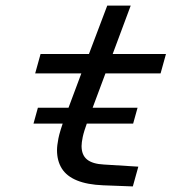

<svg xmlns="http://www.w3.org/2000/svg" viewBox="-20 -658 654 685"><path d="M99.5 -217 115.2 -273.7H470.8L455 -217ZM292.7 -225.9Q279.3 -189.1 275.1 -169Q271 -148.8 271 -137.1Q271 -104.9 290.5 -89Q310.1 -73 351 -71L473.5 -63.4L453.9 7.1L348 3.1Q291.2 0.8 254.5 -14.3Q217.8 -29.3 200.6 -56.7Q183.4 -84.1 183.4 -122.5Q183.4 -138.4 188.4 -164.3Q193.5 -190.2 211.4 -238.8L270.2 -396.1H105.5L124.7 -465.3H297.3L362.6 -637.9H446.3L382 -465.3H572.1L552.9 -396.1H356.2Z"/></svg>

Font: Intel One Mono Light
Style: Italic
Weight: 300
Italic angle: -16°
Monospace: yes
Designer: Fred Shallcrass
Foundry: Frere-Jones Type LLC
Version: Version 1.004